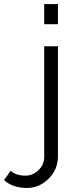

<svg xmlns="http://www.w3.org/2000/svg" viewBox="-136 -750 383 951"><path d="M-2 181Q-73 181 -116 142L-83 96Q-56 120 -10 120Q26 120 54.5 93Q83 66 83 27V-521H151V23Q151 90 104.5 135.5Q58 181 -2 181ZM151 -630H83V-730H151Z"/></svg>

Font: Raleway
Style: Regular
Weight: 400
Designer: Matt McInerney, Pablo Impallari, Rodrigo Fuenzalida
Foundry: Matt McInerney, Pablo Impallari, Rodrigo Fuenzalida
Version: Version 1.000;PS 001.001;hotconv 1.0.56; ttfautohint (v1.5)